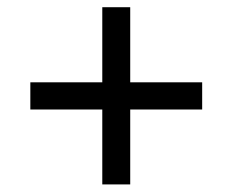

<svg xmlns="http://www.w3.org/2000/svg" viewBox="-20 -558 628 519"><path d="M256.5 -59.5V-262H62V-335.5H256.5V-538.5H332V-335.5H526.5V-262H332V-59.5Z"/></svg>

Font: Heraclito
Style: Regular
Weight: 400
Designer: Kostas Bartsokas (font) & Cristiano Sobral (main changes)
Foundry: Kostas Bartsokas (font) & Cristiano Sobral (main changes)
Version: Version 1.00;July 8, 2020;FontCreator 13.0.0.2655 64-bit